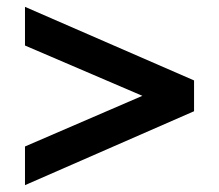

<svg xmlns="http://www.w3.org/2000/svg" viewBox="-20 -532 640 561"><path d="M547 -207 53 9V-104L396 -252L53 -399V-512L547 -297Z"/></svg>

Font: Livvic SemiBold
Style: Regular
Weight: 600
Designer: Jacques Le Bailly, Baron von Fonthausen
Version: Version 1.001; ttfautohint (v1.8.2)